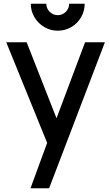

<svg xmlns="http://www.w3.org/2000/svg" viewBox="-20 -766 588 1026"><path d="M144.5 -746H227.5Q227.5 -721 245.5 -703Q263.5 -685 288.5 -685Q314 -685 331.8 -703Q349.5 -721 349.5 -746H432.5Q432.5 -707 413.2 -673.8Q394 -640.5 361 -621.2Q328 -602 288.5 -602Q249.5 -602 216.5 -621.5Q183.5 -641 164 -674Q144.5 -707 144.5 -746ZM282 -134 434.5 -540H540.5L242.5 240H143L232 -2.5L13.5 -540H122.5Z"/></svg>

Font: Hauora SemiBold
Style: Regular
Weight: 600
Designer: Wayne Shih
Foundry: WCYS
Version: Version 1.001